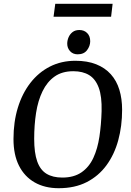

<svg xmlns="http://www.w3.org/2000/svg" viewBox="-20 -980 692 1011"><path d="M289 11Q216 11 162.5 -19.5Q109 -50 80 -107.5Q51 -165 51 -248Q51 -338 74 -413Q97 -488 140 -543.5Q183 -599 243 -629.5Q303 -660 377 -660Q440 -660 486.5 -641.5Q533 -623 563.5 -589Q594 -555 608.5 -507.5Q623 -460 623 -402Q623 -316 602.5 -241Q582 -166 540.5 -109.5Q499 -53 436.5 -21Q374 11 289 11ZM308 -45Q369 -45 409 -72.5Q449 -100 471.5 -148.5Q494 -197 503.5 -260.5Q513 -324 515 -395Q517 -472 500 -518Q483 -564 449.5 -584.5Q416 -605 366 -605Q307 -605 267.5 -577Q228 -549 204 -499.5Q180 -450 170 -386Q160 -322 160 -249Q160 -175 176 -130Q192 -85 225 -65Q258 -45 308 -45ZM389 -694Q364 -694 349 -710.5Q334 -727 334 -750Q334 -767 341 -783.5Q348 -800 362 -811Q376 -822 398 -822Q423 -822 439 -806Q455 -790 455 -763Q455 -738 438.5 -716Q422 -694 389 -694ZM262 -892 271 -960H573L565 -892Z"/></svg>

Font: Faustina Light Medium
Style: Italic
Weight: 500
Italic angle: -8°
Version: Version 1.200